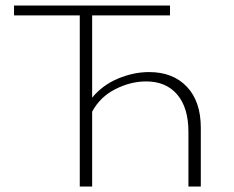

<svg xmlns="http://www.w3.org/2000/svg" viewBox="-20 -678 849 698"><path d="M710 -214V0H665V-199Q665 -286 624.5 -334Q584 -382 511 -382Q455 -382 399.5 -354Q344 -326 315 -272V0H270V-622H31V-658H598V-622H315V-323Q353 -369 409.5 -392.5Q466 -416 522 -416Q609 -416 659.5 -362.5Q710 -309 710 -214Z"/></svg>

Font: Ysabeau Light
Style: Regular
Weight: 300
Designer: Christian Thalmann (Catharsis Fonts)
Version: Version 0.003